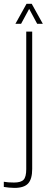

<svg xmlns="http://www.w3.org/2000/svg" viewBox="-76 -762 244 984"><path d="M-2 201Q-13.5 201 -29.8 199.5Q-46 198 -56.5 196V169.5Q-46 171.5 -32.8 172.5Q-19.5 173.5 -4 173.5Q31.5 173.5 45 159Q58.5 144.5 58.5 105V-600H89V104Q89 155.5 68.2 178.2Q47.5 201 -2 201ZM3 -640 60 -742.5H86.5L143.5 -640H114.5L73.5 -716.5L32 -640Z"/></svg>

Font: Big Shoulders Stencil Display Thin ExtraLight
Style: Regular
Weight: 250
Version: Version 2.001